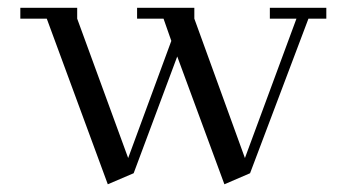

<svg xmlns="http://www.w3.org/2000/svg" viewBox="-20 -459 900 493"><path d="M32.2 -411.1V-439H178.2V-411.1L309.1 -53.2L419.9 -354L399.9 -411.1H332V-439H479V-411.1L608.9 -53.2L741.2 -411.1H672.9V-439H817.9V-411.1H772L622.1 -14.2L556.2 14.2L435.1 -314L323.2 -14.2L256.8 14.2L100.1 -411.1Z"/></svg>

Font: Dehuti Alt
Style: Book
Weight: 400
Version: Version 1.2